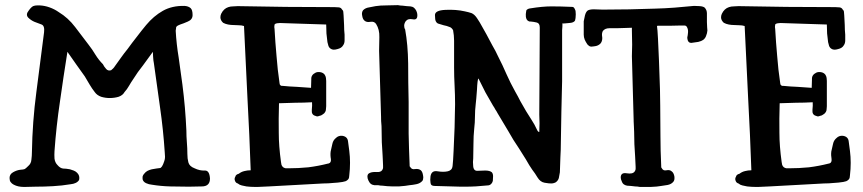

<svg xmlns="http://www.w3.org/2000/svg" viewBox="-20 -738 3392 755"><path d="M805.7 -36.1Q805.7 -4.9 773.4 -4.9Q742.2 -3.9 722.7 -3.9Q685.5 -3.9 649.4 -4.9Q612.3 -5.9 577.1 -11.7Q565.4 -12.7 554.7 -17.6Q543.9 -22.5 541 -32.2Q540 -38.1 541 -44.9Q543 -50.8 546.9 -54.7Q552.7 -62.5 560.5 -66.4Q568.4 -70.3 577.1 -72.3Q598.6 -76.2 608.4 -77.1Q617.2 -77.1 626 -104.5Q628.9 -112.3 628.9 -121.1Q627.9 -129.9 627.9 -137.7Q622.1 -227.5 609.4 -315.4Q597.7 -403.3 585 -490.2Q583 -498 582 -515.6Q581.1 -534.2 581.1 -534.2Q561.5 -506.8 542 -480.5Q521.5 -455.1 503.9 -426.8Q495.1 -414.1 487.3 -400.4Q479.5 -386.7 469.7 -376Q462.9 -363.3 446.3 -357.4Q429.7 -352.5 411.1 -352.5Q394.5 -352.5 377.9 -357.4Q361.3 -363.3 352.5 -376Q341.8 -389.6 332 -406.2Q323.2 -421.9 313.5 -437.5Q295.9 -461.9 279.3 -485.4Q262.7 -509.8 245.1 -534.2Q229.5 -436.5 215.8 -338.9Q201.2 -241.2 194.3 -143.6Q193.4 -129.9 194.3 -114.3Q196.3 -98.6 206.1 -88.9Q216.8 -76.2 228.5 -75.2Q239.3 -75.2 254.9 -72.3Q261.7 -70.3 269.5 -67.4Q277.3 -64.5 283.2 -58.6Q289.1 -52.7 291 -45.9Q293 -38.1 291 -30.3Q286.1 -22.5 277.3 -18.6Q268.6 -14.6 258.8 -13.7Q223.6 -7.8 188.5 -5.9Q154.3 -3.9 119.1 -3.9Q105.5 -3.9 78.1 -2.9Q76.2 -2.9 74.2 -2.9Q50.8 -2.9 34.2 -11.7Q26.4 -15.6 21.5 -22.5Q17.6 -28.3 17.6 -38.1Q17.6 -52.7 31.2 -60.5Q44.9 -68.4 58.6 -70.3Q73.2 -71.3 77.1 -73.2Q81.1 -75.2 90.8 -85Q102.5 -94.7 103.5 -110.4Q105.5 -126 105.5 -139.6Q107.4 -258.8 123 -376Q138.7 -494.1 153.3 -611.3Q156.2 -636.7 143.6 -641.6Q131.8 -645.5 115.2 -652.3Q101.6 -658.2 90.8 -668.9Q80.1 -680.7 92.8 -696.3Q102.5 -710 110.4 -713.9Q117.2 -716.8 127 -716.8Q130.9 -716.8 135.7 -716.8Q156.2 -715.8 174.8 -709Q194.3 -702.1 210.9 -690.4Q248 -668 275.4 -631.8Q302.7 -595.7 328.1 -562.5Q342.8 -543.9 355.5 -522.5Q368.2 -502 384.8 -485.4Q388.7 -476.6 397.5 -466.8Q405.3 -458 417 -461.9Q420.9 -464.8 424.8 -468.8Q428.7 -472.7 431.6 -477.5Q443.4 -494.1 456.1 -511.7Q467.8 -528.3 481.4 -544.9Q499 -569.3 517.6 -592.8Q536.1 -617.2 554.7 -639.6Q584 -674.8 620.1 -695.3Q656.2 -715.8 705.1 -714.8Q720.7 -713.9 729.5 -706.1Q737.3 -699.2 737.3 -678.7Q737.3 -661.1 718.8 -653.3Q701.2 -645.5 688.5 -641.6Q683.6 -639.6 679.7 -637.7Q675.8 -635.7 672.9 -631.8Q671.9 -627.9 671.9 -624Q670.9 -621.1 670.9 -617.2Q673.8 -564.5 682.6 -511.7Q690.4 -458 697.3 -405.3Q703.1 -360.4 707 -315.4Q710.9 -269.5 712.9 -224.6Q712.9 -202.1 714.8 -178.7Q716.8 -155.3 716.8 -132.8Q716.8 -114.3 720.7 -99.6Q724.6 -84 745.1 -76.2Q765.6 -66.4 785.2 -67.4Q803.7 -68.4 805.7 -36.1Z M965.8 -68.4Q960.9 -210 953.1 -351.6Q946.3 -494.1 939.5 -635.7Q929.7 -638.7 918.9 -638.7Q907.2 -639.6 897.5 -639.6Q887.7 -639.6 877 -641.6Q866.2 -643.6 857.4 -648.4Q846.7 -658.2 846.7 -669.9Q846.7 -676.8 849.6 -683.6Q859.4 -704.1 877.9 -710Q886.7 -712.9 896.5 -712.9Q906.2 -713.9 915 -713.9Q1008.8 -712.9 1104.5 -710.9Q1200.2 -710 1294.9 -710Q1303.7 -710 1312.5 -709Q1321.3 -708 1325.2 -700.2Q1330.1 -696.3 1330.1 -689.5Q1331.1 -683.6 1331.1 -677.7Q1332 -659.2 1333 -639.6Q1333 -620.1 1335 -601.6Q1335 -589.8 1335 -579.1Q1335 -567.4 1329.1 -559.6Q1323.2 -548.8 1306.6 -544.9Q1290 -540 1281.2 -545.9Q1274.4 -549.8 1271.5 -557.6Q1269.5 -565.4 1267.6 -572.3Q1265.6 -589.8 1263.7 -606.4Q1262.7 -624 1262.7 -641.6Q1214.8 -642.6 1171.9 -644.5Q1129.9 -645.5 1081.1 -647.5Q1075.2 -647.5 1069.3 -646.5Q1062.5 -645.5 1059.6 -641.6Q1058.6 -635.7 1058.6 -631.8Q1058.6 -627.9 1059.6 -624Q1062.5 -571.3 1067.4 -517.6Q1071.3 -464.8 1079.1 -412.1Q1079.1 -409.2 1080.1 -406.2Q1081.1 -404.3 1083 -402.3Q1084 -401.4 1086.9 -400.4Q1088.9 -400.4 1090.8 -400.4Q1119.1 -397.5 1147.5 -396.5Q1175.8 -394.5 1203.1 -392.6Q1204.1 -410.2 1204.1 -426.8Q1203.1 -443.4 1220.7 -452.1Q1228.5 -456.1 1240.2 -454.1Q1251 -452.1 1256.8 -444.3Q1260.7 -438.5 1261.7 -431.6Q1262.7 -425.8 1262.7 -419.9Q1262.7 -395.5 1262.7 -370.1Q1262.7 -344.7 1262.7 -320.3Q1262.7 -314.5 1261.7 -308.6Q1261.7 -302.7 1258.8 -297.9Q1255.9 -292 1249 -288.1Q1243.2 -283.2 1235.4 -282.2Q1231.4 -280.3 1227.5 -280.3Q1224.6 -280.3 1220.7 -282.2Q1204.1 -286.1 1206.1 -305.7Q1208 -324.2 1207 -335.9Q1173.8 -334 1141.6 -334Q1108.4 -333 1077.1 -332Q1075.2 -268.6 1076.2 -215.8Q1076.2 -164.1 1085 -100.6Q1085.9 -94.7 1086.9 -89.8Q1088.9 -84 1093.8 -80.1Q1098.6 -77.1 1103.5 -76.2Q1107.4 -76.2 1113.3 -76.2Q1153.3 -76.2 1192.4 -80.1Q1231.4 -85 1269.5 -94.7Q1272.5 -94.7 1275.4 -96.7Q1278.3 -97.7 1279.3 -100.6Q1281.2 -103.5 1281.2 -106.4Q1281.2 -109.4 1281.2 -112.3Q1278.3 -127.9 1280.3 -142.6Q1283.2 -157.2 1287.1 -172.9Q1290 -186.5 1300.8 -195.3Q1310.5 -205.1 1325.2 -204.1Q1346.7 -201.2 1348.6 -181.6Q1351.6 -162.1 1353.5 -144.5Q1356.4 -122.1 1356.4 -97.7Q1356.4 -73.2 1353.5 -48.8Q1353.5 -44.9 1352.5 -40Q1351.6 -35.2 1348.6 -32.2Q1343.8 -27.3 1338.9 -25.4Q1333 -23.4 1327.1 -22.5Q1308.6 -19.5 1290 -18.6Q1270.5 -16.6 1251 -16.6Q1198.2 -13.7 1143.6 -10.7Q1089.8 -7.8 1037.1 -4.9Q1015.6 -3.9 993.2 -2.9Q988.3 -2.9 983.4 -2.9Q965.8 -2.9 949.2 -4.9Q940.4 -6.8 930.7 -8.8Q921.9 -10.7 915 -16.6Q907.2 -18.6 904.3 -26.4Q900.4 -35.2 905.3 -43Q906.2 -47.9 910.2 -50.8Q914.1 -53.7 918.9 -54.7Q928.7 -62.5 941.4 -65.4Q953.1 -68.4 965.8 -68.4Z M1470.7 -538.1Q1470.7 -561.5 1471.7 -591.8Q1472.7 -622.1 1459 -643.6Q1452.1 -654.3 1437.5 -652.3Q1421.9 -649.4 1414.1 -656.2Q1406.2 -662.1 1404.3 -675.8Q1404.3 -679.7 1403.3 -682.6Q1403.3 -692.4 1408.2 -698.2Q1417 -707 1431.6 -709Q1446.3 -711.9 1457 -713.9Q1474.6 -716.8 1501 -716.8Q1528.3 -717.8 1544.9 -717.8Q1553.7 -715.8 1562.5 -715.8Q1572.3 -714.8 1579.1 -713.9Q1585.9 -713.9 1593.8 -712.9Q1602.5 -711.9 1607.4 -708Q1613.3 -703.1 1617.2 -695.3Q1621.1 -686.5 1621.1 -679.7Q1622.1 -658.2 1603.5 -662.1Q1584 -666 1575.2 -654.3Q1569.3 -645.5 1569.3 -636.7Q1569.3 -627.9 1573.2 -622.1Q1584 -562.5 1585 -488.3Q1585 -414.1 1586.9 -336.9Q1586.9 -269.5 1586.9 -212.9Q1587.9 -156.2 1590.8 -88.9Q1590.8 -85.9 1590.8 -85Q1590.8 -83 1592.8 -82Q1598.6 -70.3 1612.3 -73.2Q1626 -75.2 1634.8 -68.4Q1641.6 -62.5 1643.6 -47.9Q1644.5 -43.9 1644.5 -41Q1644.5 -31.2 1640.6 -26.4Q1631.8 -16.6 1617.2 -13.7Q1602.5 -10.7 1590.8 -9.8Q1575.2 -6.8 1547.9 -4.9Q1535.2 -4.9 1524.4 -4.9Q1512.7 -4.9 1502.9 -5.9Q1493.2 -6.8 1484.4 -7.8Q1475.6 -7.8 1466.8 -9.8Q1460 -9.8 1452.1 -9.8Q1444.3 -10.7 1438.5 -14.6Q1432.6 -19.5 1428.7 -28.3Q1424.8 -36.1 1424.8 -43.9Q1424.8 -49.8 1427.7 -53.7Q1430.7 -56.6 1435.5 -58.6Q1445.3 -62.5 1460.9 -61.5Q1476.6 -60.5 1482.4 -68.4Q1486.3 -74.2 1486.3 -78.1Q1486.3 -82 1486.3 -86.9Q1486.3 -97.7 1485.4 -108.4Q1484.4 -119.1 1484.4 -128.9Q1482.4 -153.3 1481.4 -178.7Q1480.5 -204.1 1480.5 -230.5Q1480.5 -243.2 1479.5 -252Q1478.5 -260.7 1478.5 -273.4Q1478.5 -275.4 1478.5 -275.4Q1478.5 -276.4 1478.5 -277.3Q1475.6 -364.3 1470.7 -538.1Z M1850.6 -328.1Q1847.7 -303.7 1847.7 -280.3Q1847.7 -255.9 1844.7 -231.4Q1841.8 -203.1 1841.8 -173.8Q1841.8 -144.5 1840.8 -114.3Q1838.9 -102.5 1840.8 -84Q1842.8 -64.5 1859.4 -66.4Q1870.1 -66.4 1887.7 -67.4Q1906.2 -67.4 1914.1 -60.5Q1918.9 -54.7 1918.9 -44.9Q1918.9 -35.2 1918 -27.3Q1916 -18.6 1910.2 -13.7Q1905.3 -8.8 1896.5 -8.8Q1850.6 -3.9 1809.6 -3.9Q1800.8 -3.9 1792 -3.9Q1743.2 -4.9 1688.5 -6.8Q1673.8 -6.8 1672.9 -19.5Q1671.9 -26.4 1671.9 -31.2Q1671.9 -38.1 1672.9 -44.9Q1676.8 -68.4 1700.2 -64.5Q1723.6 -60.5 1741.2 -64.5Q1749 -66.4 1753.9 -71.3Q1758.8 -76.2 1759.8 -86.9Q1761.7 -101.6 1763.7 -145.5Q1765.6 -189.5 1767.6 -237.3Q1768.6 -262.7 1768.6 -286.1Q1769.5 -310.5 1769.5 -328.1Q1769.5 -364.3 1767.6 -400.4Q1765.6 -436.5 1765.6 -472.7Q1765.6 -498 1765.6 -525.4Q1765.6 -552.7 1765.6 -578.1Q1765.6 -588.9 1764.6 -598.6Q1762.7 -608.4 1761.7 -619.1Q1759.8 -623 1755.9 -627Q1752 -630.9 1748 -631.8Q1736.3 -636.7 1724.6 -638.7Q1713.9 -641.6 1702.1 -645.5Q1697.3 -647.5 1694.3 -653.3Q1690.4 -659.2 1690.4 -678.7Q1690.4 -697.3 1731.4 -699.2Q1773.4 -701.2 1807.6 -693.4Q1822.3 -690.4 1834 -686.5Q1845.7 -681.6 1855.5 -667Q1866.2 -651.4 1875 -634.8Q1883.8 -619.1 1892.6 -603.5Q1904.3 -582 1916 -559.6Q1928.7 -538.1 1938.5 -516.6Q1956.1 -482.4 1971.7 -446.3Q1987.3 -411.1 2005.9 -377.9Q2016.6 -359.4 2026.4 -339.8Q2037.1 -320.3 2048.8 -300.8Q2058.6 -284.2 2070.3 -266.6Q2082 -249 2090.8 -229.5Q2091.8 -226.6 2093.8 -223.6Q2095.7 -219.7 2100.6 -218.8Q2101.6 -235.4 2101.6 -252.9Q2100.6 -270.5 2100.6 -287.1Q2100.6 -373 2101.6 -458Q2102.5 -543 2102.5 -627.9Q2102.5 -627.9 2102.5 -628.9Q2102.5 -629.9 2102.5 -629.9Q2102.5 -646.5 2090.8 -649.4Q2079.1 -652.3 2067.4 -653.3Q2064.5 -653.3 2062.5 -653.3Q2059.6 -654.3 2057.6 -655.3Q2049.8 -659.2 2047.9 -671.9Q2046.9 -683.6 2048.8 -691.4Q2048.8 -694.3 2049.8 -697.3Q2051.8 -700.2 2053.7 -701.2Q2056.6 -703.1 2059.6 -704.1Q2062.5 -705.1 2065.4 -705.1Q2113.3 -712.9 2148.4 -712.9Q2183.6 -712.9 2229.5 -710.9Q2235.4 -710.9 2238.3 -706.1Q2241.2 -701.2 2243.2 -695.3Q2244.1 -688.5 2244.1 -681.6Q2244.1 -673.8 2243.2 -667Q2243.2 -664.1 2242.2 -662.1Q2242.2 -660.2 2241.2 -657.2Q2236.3 -648.4 2217.8 -647.5Q2199.2 -645.5 2190.4 -645.5Q2192.4 -645.5 2191.4 -632.8Q2190.4 -620.1 2190.4 -619.1Q2190.4 -605.5 2190.4 -591.8Q2190.4 -578.1 2190.4 -564.5Q2190.4 -528.3 2190.4 -491.2Q2190.4 -455.1 2190.4 -418.9Q2189.5 -359.4 2187.5 -298.8Q2186.5 -239.3 2185.5 -179.7Q2185.5 -149.4 2183.6 -119.1Q2182.6 -88.9 2181.6 -60.5Q2179.7 -48.8 2177.7 -39.1Q2175.8 -29.3 2166 -21.5Q2157.2 -16.6 2147.5 -16.6Q2137.7 -16.6 2127 -18.6Q2120.1 -18.6 2124 -18.6Q2128.9 -18.6 2121.1 -19.5Q2104.5 -22.5 2093.8 -40Q2084 -56.6 2073.2 -70.3Q2061.5 -86.9 2047.9 -111.3Q2033.2 -135.7 2021.5 -153.3Q1998 -187.5 1978.5 -222.7Q1958 -256.8 1936.5 -293Q1932.6 -300.8 1927.7 -307.6Q1923.8 -315.4 1918.9 -322.3Q1903.3 -348.6 1888.7 -375Q1875 -402.3 1861.3 -429.7Q1857.4 -425.8 1855.5 -383.8Q1852.5 -342.8 1850.6 -328.1Z M2761.7 -618.2Q2760.7 -606.4 2756.8 -597.7Q2753.9 -587.9 2745.1 -581.1Q2738.3 -576.2 2725.6 -573.2Q2712.9 -571.3 2705.1 -570.3Q2701.2 -569.3 2698.2 -569.3Q2695.3 -569.3 2692.4 -570.3Q2686.5 -573.2 2684.6 -579.1Q2682.6 -585 2682.6 -590.8Q2684.6 -598.6 2685.5 -610.4Q2686.5 -622.1 2681.6 -630.9Q2678.7 -637.7 2670.9 -637.7Q2663.1 -637.7 2657.2 -637.7Q2633.8 -637.7 2611.3 -636.7Q2588.9 -636.7 2565.4 -636.7Q2564.5 -636.7 2564.5 -635.7Q2563.5 -635.7 2563.5 -634.8Q2565.4 -625 2567.4 -585.9Q2569.3 -546.9 2571.3 -499Q2573.2 -441.4 2575.2 -386.7Q2576.2 -333 2576.2 -322.3Q2576.2 -257.8 2577.1 -203.1Q2577.1 -148.4 2580.1 -84Q2580.1 -81.1 2580.1 -80.1Q2581.1 -78.1 2582 -77.1Q2587.9 -65.4 2600.6 -68.4Q2614.3 -71.3 2622.1 -63.5Q2628.9 -58.6 2631.8 -44.9Q2633.8 -30.3 2627.9 -23.4Q2620.1 -13.7 2605.5 -10.7Q2590.8 -8.8 2580.1 -6.8Q2565.4 -3.9 2539.1 -2.9Q2526.4 -2.9 2516.6 -2.9Q2504.9 -2.9 2496.1 -2.9Q2486.3 -4.9 2477.5 -4.9Q2469.7 -5.9 2460.9 -6.8Q2454.1 -6.8 2446.3 -7.8Q2439.5 -8.8 2433.6 -12.7Q2427.7 -16.6 2424.8 -25.4Q2420.9 -33.2 2420.9 -40Q2420.9 -60.5 2444.3 -56.6Q2467.8 -52.7 2475.6 -63.5Q2479.5 -69.3 2479.5 -73.2Q2479.5 -77.1 2479.5 -82Q2479.5 -91.8 2478.5 -102.5Q2477.5 -113.3 2477.5 -123Q2476.6 -146.5 2474.6 -170.9Q2473.6 -195.3 2473.6 -219.7Q2473.6 -232.4 2472.7 -241.2Q2471.7 -250 2471.7 -261.7Q2471.7 -263.7 2471.7 -263.7Q2471.7 -264.6 2471.7 -265.6Q2469.7 -349.6 2464.8 -516.6Q2464.8 -539.1 2465.8 -562.5Q2465.8 -585.9 2464.8 -618.2Q2464.8 -619.1 2464.8 -623Q2464.8 -626 2464.8 -628.9Q2449.2 -628.9 2434.6 -627.9Q2418.9 -627 2404.3 -627Q2393.6 -627 2376 -627Q2359.4 -627 2350.6 -616.2Q2345.7 -606.4 2347.7 -594.7Q2349.6 -584 2345.7 -574.2Q2343.8 -569.3 2339.8 -565.4Q2335 -561.5 2331.1 -559.6Q2325.2 -556.6 2315.4 -555.7Q2304.7 -553.7 2299.8 -555.7Q2296.9 -556.6 2293.9 -559.6Q2291 -561.5 2289.1 -564.5Q2283.2 -573.2 2279.3 -582Q2275.4 -591.8 2275.4 -601.6Q2275.4 -615.2 2275.4 -627.9Q2275.4 -640.6 2275.4 -654.3Q2277.3 -663.1 2280.3 -677.7Q2284.2 -692.4 2292 -697.3Q2301.8 -702.1 2320.3 -701.2Q2337.9 -700.2 2349.6 -700.2Q2401.4 -700.2 2453.1 -701.2Q2505.9 -703.1 2556.6 -704.1Q2594.7 -705.1 2632.8 -708Q2669.9 -710.9 2709 -714.8Q2716.8 -714.8 2731.4 -713.9Q2745.1 -712.9 2751 -708Q2754.9 -704.1 2757.8 -697.3Q2759.8 -691.4 2759.8 -685.5Q2759.8 -680.7 2759.8 -668Q2759.8 -656.2 2759.8 -651.4Q2759.8 -639.6 2760.7 -630.9Q2761.7 -622.1 2761.7 -618.2Z M2934.6 -68.4Q2929.7 -210 2921.9 -351.6Q2915 -494.1 2908.2 -635.7Q2898.4 -638.7 2887.7 -638.7Q2876 -639.6 2866.2 -639.6Q2856.4 -639.6 2845.7 -641.6Q2835 -643.6 2826.2 -648.4Q2815.4 -658.2 2815.4 -669.9Q2815.4 -676.8 2818.4 -683.6Q2828.1 -704.1 2846.7 -710Q2855.5 -712.9 2865.2 -712.9Q2875 -713.9 2883.8 -713.9Q2977.5 -712.9 3073.2 -710.9Q3168.9 -710 3263.7 -710Q3272.5 -710 3281.2 -709Q3290 -708 3293.9 -700.2Q3298.8 -696.3 3298.8 -689.5Q3299.8 -683.6 3299.8 -677.7Q3300.8 -659.2 3301.8 -639.6Q3301.8 -620.1 3303.7 -601.6Q3303.7 -589.8 3303.7 -579.1Q3303.7 -567.4 3297.9 -559.6Q3292 -548.8 3275.4 -544.9Q3258.8 -540 3250 -545.9Q3243.2 -549.8 3240.2 -557.6Q3238.3 -565.4 3236.3 -572.3Q3234.4 -589.8 3232.4 -606.4Q3231.4 -624 3231.4 -641.6Q3183.6 -642.6 3140.6 -644.5Q3098.6 -645.5 3049.8 -647.5Q3043.9 -647.5 3038.1 -646.5Q3031.2 -645.5 3028.3 -641.6Q3027.3 -635.7 3027.3 -631.8Q3027.3 -627.9 3028.3 -624Q3031.2 -571.3 3036.1 -517.6Q3040 -464.8 3047.9 -412.1Q3047.9 -409.2 3048.8 -406.2Q3049.8 -404.3 3051.8 -402.3Q3052.7 -401.4 3055.7 -400.4Q3057.6 -400.4 3059.6 -400.4Q3087.9 -397.5 3116.2 -396.5Q3144.5 -394.5 3171.9 -392.6Q3172.9 -410.2 3172.9 -426.8Q3171.9 -443.4 3189.5 -452.1Q3197.3 -456.1 3209 -454.1Q3219.7 -452.1 3225.6 -444.3Q3229.5 -438.5 3230.5 -431.6Q3231.4 -425.8 3231.4 -419.9Q3231.4 -395.5 3231.4 -370.1Q3231.4 -344.7 3231.4 -320.3Q3231.4 -314.5 3230.5 -308.6Q3230.5 -302.7 3227.5 -297.9Q3224.6 -292 3217.8 -288.1Q3211.9 -283.2 3204.1 -282.2Q3200.2 -280.3 3196.3 -280.3Q3193.4 -280.3 3189.5 -282.2Q3172.9 -286.1 3174.8 -305.7Q3176.8 -324.2 3175.8 -335.9Q3142.6 -334 3110.4 -334Q3077.1 -333 3045.9 -332Q3043.9 -268.6 3044.9 -215.8Q3044.9 -164.1 3053.7 -100.6Q3054.7 -94.7 3055.7 -89.8Q3057.6 -84 3062.5 -80.1Q3067.4 -77.1 3072.3 -76.2Q3076.2 -76.2 3082 -76.2Q3122.1 -76.2 3161.1 -80.1Q3200.2 -85 3238.3 -94.7Q3241.2 -94.7 3244.1 -96.7Q3247.1 -97.7 3248 -100.6Q3250 -103.5 3250 -106.4Q3250 -109.4 3250 -112.3Q3247.1 -127.9 3249 -142.6Q3252 -157.2 3255.9 -172.9Q3258.8 -186.5 3269.5 -195.3Q3279.3 -205.1 3293.9 -204.1Q3315.4 -201.2 3317.4 -181.6Q3320.3 -162.1 3322.3 -144.5Q3325.2 -122.1 3325.2 -97.7Q3325.2 -73.2 3322.3 -48.8Q3322.3 -44.9 3321.3 -40Q3320.3 -35.2 3317.4 -32.2Q3312.5 -27.3 3307.6 -25.4Q3301.8 -23.4 3295.9 -22.5Q3277.3 -19.5 3258.8 -18.6Q3239.3 -16.6 3219.7 -16.6Q3167 -13.7 3112.3 -10.7Q3058.6 -7.8 3005.9 -4.9Q2984.4 -3.9 2961.9 -2.9Q2957 -2.9 2952.1 -2.9Q2934.6 -2.9 2918 -4.9Q2909.2 -6.8 2899.4 -8.8Q2890.6 -10.7 2883.8 -16.6Q2876 -18.6 2873 -26.4Q2869.1 -35.2 2874 -43Q2875 -47.9 2878.9 -50.8Q2882.8 -53.7 2887.7 -54.7Q2897.5 -62.5 2910.2 -65.4Q2921.9 -68.4 2934.6 -68.4Z"/></svg>

Font: Little Wizzy
Style: Regular
Weight: 400
Version: Version 1.0